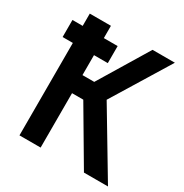

<svg xmlns="http://www.w3.org/2000/svg" viewBox="-165 -845 936 975"><g transform="rotate(30 302.5 -357.0)"><path d="M83 0V-542H23V-642H83V-714H207V-642H288V-542H207V-425H276L451 -714H582L376 -378L602 0H461L273 -319H207V0Z"/></g></svg>

Font: Noto Sans SemiCondensed SemiBold
Style: Regular
Weight: 600
Width: 4
Designer: Monotype Design Team
Foundry: Monotype Imaging Inc.
Version: Version 2.013; ttfautohint (v1.8.4.7-5d5b)